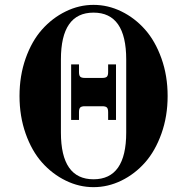

<svg xmlns="http://www.w3.org/2000/svg" viewBox="-20 -750 768 788"><path d="M363.8 -730Q423.3 -730 478.3 -703.1Q533.2 -676.3 575.2 -628.9Q617.2 -581.5 642.6 -510.3Q668 -439 668 -356Q668 -272.9 642.6 -201.7Q617.2 -130.4 575.2 -83Q533.2 -35.6 478.3 -8.8Q423.3 18.1 363.8 18.1Q304.7 18.1 249.8 -8.8Q194.8 -35.6 152.6 -83Q110.4 -130.4 85.2 -201.7Q60.1 -272.9 60.1 -356Q60.1 -439 85.2 -510.3Q110.4 -581.5 152.6 -628.9Q194.8 -676.3 249.8 -703.1Q304.7 -730 363.8 -730ZM363.8 -698.2Q230 -698.2 230 -505.9V-206.1Q230 -14.2 363.8 -14.2Q498 -14.2 498 -206.1V-505.9Q498 -698.2 363.8 -698.2ZM272 -257.8V-485.8H304.2V-454.1Q304.2 -440.4 309.3 -435.3Q314.5 -430.2 328.1 -430.2H399.9Q413.6 -430.2 418.7 -435.3Q423.8 -440.4 423.8 -454.1V-485.8H456.1V-257.8H423.8V-290Q423.8 -303.7 418.7 -308.8Q413.6 -314 399.9 -314H328.1Q314.5 -314 309.3 -308.8Q304.2 -303.7 304.2 -290V-257.8Z"/></svg>

Font: Flanker Steampunk
Style: Bold
Weight: 700
Designer: Alexey Kryukov, Leonardo Di Lena
Foundry: Alexey Kryukov, Leonardo Di Lena
Version: 1.210